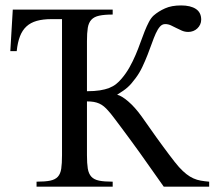

<svg xmlns="http://www.w3.org/2000/svg" viewBox="-20 -698 805 718"><path d="M592.3 0Q543.9 -68.4 502.9 -126.5Q485.4 -150.9 467.3 -175.5Q449.2 -200.2 433.3 -221.4Q417.5 -242.7 405 -259Q392.6 -275.4 385.7 -282.7Q377 -293 368.7 -299.8Q360.4 -306.6 351.1 -310.8Q341.8 -314.9 330.8 -316.9Q319.8 -318.8 305.2 -318.8V-117.7Q305.2 -86.9 308.3 -67.6Q311.5 -48.3 321.5 -37.4Q331.5 -26.4 350.6 -22.5Q369.6 -18.6 401.4 -18.6V0H116.7V-18.6Q148.9 -18.6 167.7 -22.5Q186.5 -26.4 196.3 -37.1Q206.1 -47.9 209 -67.1Q211.9 -86.4 211.9 -117.7V-626.5H173.3Q140.6 -626.5 117.4 -619.9Q94.2 -613.3 78.9 -599.1Q63.5 -585 54.7 -562.3Q45.9 -539.6 42.5 -506.8H18.6L27.8 -662.1H401.4V-643.6Q370.1 -643.6 351.1 -639.4Q332 -635.3 321.8 -624.3Q311.5 -613.3 308.3 -594Q305.2 -574.7 305.2 -544.4V-356.9Q333.5 -356.9 353.5 -360.1Q373.5 -363.3 388.4 -369.1Q403.3 -375 414.3 -383.8Q425.3 -392.6 435.1 -404.3Q451.7 -423.8 464.4 -446.5Q477.1 -469.2 487.1 -492.7Q497.1 -516.1 505.1 -538.8Q513.2 -561.5 521 -581.1Q528.8 -600.6 536.9 -616Q544.9 -631.3 554.7 -640.1Q572.8 -655.8 597.2 -666.7Q621.6 -677.7 657.2 -677.7Q692.4 -677.7 712.4 -664.6Q732.4 -651.4 732.4 -624.5Q732.4 -614.7 728.5 -606.4Q724.6 -598.1 718 -591.8Q711.4 -585.4 702.6 -582Q693.8 -578.6 684.1 -578.6Q671.4 -578.6 660.4 -583.3Q649.4 -587.9 639.2 -593.3Q628.9 -598.6 618.9 -603.3Q608.9 -607.9 597.7 -607.9Q586.4 -607.9 578.1 -598.4Q569.8 -588.9 562.5 -572.8Q555.2 -556.6 547.9 -535.9Q540.5 -515.1 531.7 -492.7Q522.9 -470.2 512.2 -447.5Q501.5 -424.8 486.8 -405.3Q478 -393.6 471.2 -385.7Q464.4 -377.9 457 -371.3Q449.7 -364.7 440.4 -358.4Q431.2 -352.1 418 -343.8Q435.1 -339.8 459.7 -318.6Q484.4 -297.4 508.8 -263.7Q538.6 -221.2 565.4 -183.6Q577.1 -167.5 589.1 -151.1Q601.1 -134.8 612.3 -119.9Q623.5 -105 633.1 -92.8Q642.6 -80.6 649.4 -73.2Q664.1 -57.1 677.2 -46.9Q690.4 -36.6 703.6 -30.8Q716.8 -24.9 731 -22.5Q745.1 -20 762.2 -18.6V0Z"/></svg>

Font: Doulos SIL
Style: Regular
Weight: 400
Designer: Walt Agee, Victor Gaultney, Peter Martin, Debbi Hosken
Foundry: SIL International
Version: Version 4.110; 2011; Maintenance release